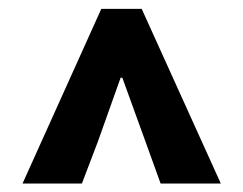

<svg xmlns="http://www.w3.org/2000/svg" viewBox="-20 -780 552 436"><path d="M210 -759.8H301.8L481.4 -363.3H344.7L310.5 -458L257.8 -603.5H253.9L202.1 -458L166 -363.3H31.2Z"/></svg>

Font: Reddit Sans Fudge ExtraBold
Style: Regular
Weight: 800
Designer: Stephen Hutchings
Foundry: Reddit
Version: Version 1.011